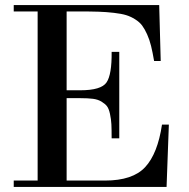

<svg xmlns="http://www.w3.org/2000/svg" viewBox="-20 -735 744 755"><path d="M128 -25V-690H34V-715H606L612 -495H586Q580 -530 574 -554.5Q568 -579 558.5 -600Q549 -621 539 -634.5Q529 -648 511.5 -659Q494 -670 476 -675.5Q458 -681 428 -684.5Q398 -688 367 -689Q336 -690 290 -690H242V-380H296Q378 -380 399 -411Q420 -442 419 -531H449V-191H419Q419 -227 418 -246.5Q417 -266 412.5 -287Q408 -308 400.5 -317.5Q393 -327 379 -335.5Q365 -344 345.5 -346.5Q326 -349 296 -349H242V-25H393Q502 -25 551 -78Q600 -131 617 -245H644L635 0H34V-25Z"/></svg>

Font: Justus
Style: Oldstyle
Weight: 500
Version: Version 001.000